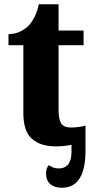

<svg xmlns="http://www.w3.org/2000/svg" viewBox="-20 -680 441 905"><path d="M243 10Q171 10 130.5 -25.5Q90 -61 90 -149V-467H20V-519Q56 -520 81.5 -534.5Q107 -549 120 -565Q133 -580 144.5 -603.5Q156 -627 163 -660H256V-536H374V-467H256V-163Q256 -119 268 -99Q280 -79 313 -79Q351 -79 383 -88V-18V30Q383 205 271 205Q237 205 217 187.5Q197 170 197 139Q197 113 210 98Q220 105 230.5 109.5Q241 114 256 114Q317 114 317 35V3Q301 6 282.5 8Q264 10 243 10Z"/></svg>

Font: Noto Serif SemiCondensed ExtraBold
Style: Regular
Weight: 800
Width: 4
Designer: Monotype Design Team
Foundry: Monotype Imaging Inc.
Version: Version 2.015